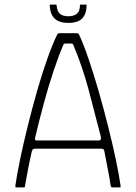

<svg xmlns="http://www.w3.org/2000/svg" viewBox="-20 -818 595 838"><path d="M52 0Q48 0 47.5 -1.5Q47 -3 47 -8Q54 -56 68 -123.5Q82 -191 101 -267.5Q120 -344 141.5 -419.5Q163 -495 186 -560Q209 -625 230 -668Q232 -670 234 -671.5Q236 -673 239 -673H315Q318 -673 321 -672Q324 -671 325 -667Q344 -627 366.5 -561Q389 -495 411 -418.5Q433 -342 452.5 -264Q472 -186 486 -119.5Q500 -53 506 -9Q507 -3 506.5 -1.5Q506 0 503 0H469Q467 0 466 -1.5Q465 -3 463 -7Q459 -36 451.5 -75Q444 -114 435 -160Q434 -165 431 -167Q428 -169 422 -169H131Q126 -168 123.5 -166Q121 -164 119 -158Q109 -114 101.5 -75Q94 -36 89 -6Q89 -3 88.5 -1.5Q88 0 84 0ZM140 -205H412Q416 -205 419 -208.5Q422 -212 420 -222Q394 -324 367 -425.5Q340 -527 300 -622Q298 -628 290 -628H266Q258 -628 256 -621Q236 -575 213.5 -507.5Q191 -440 170.5 -364Q150 -288 133 -216Q132 -213 133 -209Q134 -205 140 -205ZM278 -718Q239 -718 219 -736.5Q199 -755 197 -795Q197 -795 197.5 -796.5Q198 -798 201 -798H223Q226 -798 226.5 -797.5Q227 -797 227 -795Q229 -768 242 -757.5Q255 -747 278 -747Q302 -747 315.5 -758Q329 -769 329 -796Q329 -797 330.5 -797.5Q332 -798 333 -798H355Q357 -798 357.5 -797.5Q358 -797 358 -795Q358 -758 339 -738Q320 -718 278 -718Z"/></svg>

Font: Glory ExtraLight
Style: Regular
Weight: 250
Version: Version 1.011